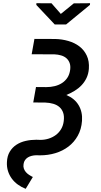

<svg xmlns="http://www.w3.org/2000/svg" viewBox="-20 -952 627 1190"><path d="M267.1 -412.1Q293.9 -412.1 319.1 -418.2Q344.2 -424.3 364.3 -437.3Q384.3 -450.2 397.7 -470.5Q411.1 -490.7 415 -520Q418 -544.4 411.4 -562Q404.8 -579.6 391.4 -591.3Q377.9 -603 358.6 -608.6Q339.4 -614.3 317.4 -615.2L176.3 -615.7L193.4 -710.9L321.8 -710.4Q363.8 -709.5 403.1 -698.2Q442.4 -687 471.9 -664.6Q501.5 -642.1 517.8 -607.4Q534.2 -572.8 530.8 -525.4Q528.3 -494.1 516.4 -469Q504.4 -443.8 485.8 -424.1Q467.3 -404.3 442.9 -389.4Q418.5 -374.5 391.1 -363.3Q442.4 -341.8 467.3 -300Q492.2 -258.3 488.3 -203.1Q484.4 -150.4 461.9 -110.4Q439.5 -70.3 404.1 -43.5Q368.7 -16.6 323.5 -2.9Q278.3 10.7 228.5 10.7L202.6 10.3Q189.5 10.7 176.5 13.9Q163.6 17.1 153.1 23.4Q142.6 29.8 135.3 40Q127.9 50.3 126 64.9Q123.5 80.6 127.7 92.5Q131.8 104.5 140.1 114.3Q148.4 124 159.9 131.6Q171.4 139.2 183.6 145L139.2 218.3Q112.8 208 90.8 192.1Q68.8 176.3 53.2 155Q37.6 133.8 29.5 108.2Q21.5 82.5 22.9 53.2Q24.4 15.1 40.3 -11.5Q56.2 -38.1 81.5 -54.7Q106.9 -71.3 138.9 -78.6Q170.9 -85.9 205.1 -85.9L230 -85Q256.8 -85 281.5 -92.8Q306.2 -100.6 325.9 -115.2Q345.7 -129.9 358.6 -151.6Q371.6 -173.3 375 -201.2Q378.9 -231 371.8 -252.4Q364.7 -273.9 349.1 -287.8Q333.5 -301.8 310.5 -308.6Q287.6 -315.4 260.3 -316.4L186 -316.9L203.1 -412.6ZM356.9 -865.7 437.5 -931.2 538.1 -932.1 537.6 -921.9 389.6 -800.3H319.3L205.1 -921.4L205.6 -932.1L299.3 -931.6Z"/></svg>

Font: Roboto Mono Medium
Style: Italic
Weight: 500
Designer: Google
Version: Version 2.000985; 2015; ttfautohint (v1.3)